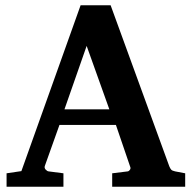

<svg xmlns="http://www.w3.org/2000/svg" viewBox="-20 -707 726 727"><path d="M308.1 -533.2 224.1 -293H394ZM404.8 0V-50.8L463.9 -58.1Q468.8 -59.1 472.2 -64.5Q475.6 -69.8 473.1 -75.2L418.9 -233.9H205.1L149.9 -79.1Q147 -71.3 152.8 -64.9Q158.7 -58.6 164.1 -58.1L220.2 -50.8V0H4.9V-50.8L61 -59.1L285.2 -687H398.9L621.1 -77.1Q625 -67.9 628.7 -64.2Q632.3 -60.5 643.1 -58.1L681.2 -50.8V0Z"/></svg>

Font: Charis SIL Phon
Style: Bold
Weight: 700
Foundry: SIL International
Version: Version 5.000